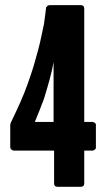

<svg xmlns="http://www.w3.org/2000/svg" viewBox="-20 -720 430 740"><path d="M345.7 -246.1Q342.8 -248 340.8 -249Q338.9 -250 336.9 -250Q336.9 -250 321.3 -250Q304.7 -250 304.7 -250Q304.7 -250 304.7 -306.6Q304.7 -362.3 304.7 -435.5Q304.7 -466.8 304.7 -498Q304.7 -530.3 304.7 -558.6Q304.7 -612.3 304.7 -649.4Q304.7 -685.5 304.7 -685.5Q304.7 -685.5 304.7 -685.5Q304.7 -685.5 304.7 -685.5Q304.7 -692.4 301.8 -696.3Q297.9 -700.2 291 -700.2Q291 -700.2 275.4 -700.2Q259.8 -700.2 240.2 -700.2Q215.8 -700.2 193.4 -700.2Q170.9 -700.2 170.9 -700.2Q170.9 -700.2 170.9 -700.2Q170.9 -700.2 170.9 -700.2Q168.9 -700.2 167 -699.2Q165 -699.2 164.1 -698.2Q162.1 -696.3 161.1 -695.3Q160.2 -693.4 159.2 -693.4Q159.2 -693.4 159.2 -693.4Q159.2 -693.4 159.2 -693.4Q158.2 -691.4 157.2 -690.4Q157.2 -688.5 157.2 -686.5Q157.2 -686.5 157.2 -686.5Q157.2 -686.5 157.2 -686.5Q156.2 -677.7 154.3 -663.1Q152.3 -648.4 149.4 -627Q145.5 -606.4 139.6 -581.1Q134.8 -556.6 127 -527.3Q119.1 -498 109.4 -464.8Q99.6 -432.6 86.9 -397.5Q74.2 -361.3 57.6 -324.2Q41 -287.1 22.5 -249Q22.5 -249 22.5 -249Q22.5 -249 22.5 -249Q21.5 -248 21.5 -247.1Q21.5 -247.1 21.5 -246.1Q21.5 -246.1 21.5 -246.1Q21.5 -246.1 21.5 -246.1Q20.5 -245.1 20.5 -243.2Q19.5 -241.2 19.5 -239.3Q19.5 -239.3 19.5 -196.3Q19.5 -154.3 19.5 -154.3Q19.5 -154.3 19.5 -154.3Q19.5 -154.3 19.5 -154.3Q19.5 -150.4 20.5 -147.5Q21.5 -145.5 24.4 -143.6Q24.4 -143.6 24.4 -143.6Q24.4 -143.6 24.4 -143.6Q26.4 -141.6 28.3 -140.6Q30.3 -139.6 33.2 -139.6Q33.2 -139.6 52.7 -139.6Q73.2 -139.6 98.6 -139.6Q130.9 -139.6 159.2 -139.6Q188.5 -139.6 188.5 -139.6Q188.5 -139.6 188.5 -124Q188.5 -107.4 188.5 -85.9Q188.5 -60.5 188.5 -37.1Q188.5 -13.7 188.5 -13.7Q188.5 -13.7 188.5 -13.7Q188.5 -13.7 188.5 -13.7Q188.5 -6.8 191.4 -3.9Q195.3 0 202.1 0Q202.1 0 246.1 0Q291 0 291 0Q291 0 291 0Q291 0 291 0Q297.9 0 301.8 -3.9Q304.7 -6.8 304.7 -13.7Q304.7 -13.7 304.7 -30.3Q304.7 -46.9 304.7 -67.4Q304.7 -93.8 304.7 -117.2Q304.7 -139.6 304.7 -139.6Q304.7 -139.6 321.3 -139.6Q336.9 -139.6 336.9 -139.6Q336.9 -139.6 336.9 -139.6Q336.9 -139.6 336.9 -139.6Q338.9 -139.6 340.8 -140.6Q342.8 -141.6 345.7 -143.6Q345.7 -143.6 345.7 -143.6Q345.7 -143.6 345.7 -143.6Q348.6 -146.5 349.6 -148.4Q349.6 -151.4 349.6 -154.3Q349.6 -154.3 349.6 -195.3Q349.6 -237.3 349.6 -237.3Q349.6 -237.3 349.6 -237.3Q349.6 -237.3 349.6 -237.3Q349.6 -239.3 349.6 -241.2Q348.6 -244.1 345.7 -246.1Q345.7 -246.1 345.7 -246.1Q345.7 -246.1 345.7 -246.1ZM186.5 -250Q186.5 -250 150.4 -250Q114.3 -250 114.3 -250Q114.3 -250 114.3 -250Q114.3 -250 114.3 -250Q124 -274.4 132.8 -295.9Q141.6 -318.4 149.4 -338.9Q155.3 -359.4 161.1 -377.9Q167 -396.5 170.9 -412.1Q170.9 -412.1 170.9 -412.1Q170.9 -412.1 170.9 -412.1Q175.8 -430.7 179.7 -447.3Q183.6 -463.9 186.5 -480.5Q186.5 -480.5 186.5 -450.2Q186.5 -420.9 186.5 -381.8Q186.5 -335.9 186.5 -293Q186.5 -250 186.5 -250Z"/></svg>

Font: Franchise Goodkids
Style: Regular
Weight: 500
Designer: ""
Version: ""